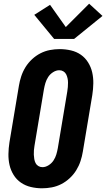

<svg xmlns="http://www.w3.org/2000/svg" viewBox="-20 -1008 573 1036"><path d="M207 8Q176 8 146.5 1Q117 -6 93 -22.5Q69 -39 53.5 -64Q38 -89 31.5 -117.5Q25 -146 25.5 -177Q26 -208 31 -240L82 -545Q86 -570 94.5 -596Q103 -622 117.5 -645.5Q132 -669 153 -688.5Q174 -708 198.5 -720.5Q223 -733 249.5 -738Q276 -743 302 -743Q333 -743 363 -736Q393 -729 416.5 -712.5Q440 -696 455.5 -671Q471 -646 477.5 -617.5Q484 -589 483.5 -558Q483 -527 478 -495L427 -190Q423 -165 414.5 -139Q406 -113 391.5 -89.5Q377 -66 356 -46.5Q335 -27 310.5 -14.5Q286 -2 259.5 3Q233 8 207 8ZM209 -106Q226 -106 242.5 -116.5Q259 -127 269 -142.5Q279 -158 284 -175Q289 -192 292 -209L343 -514Q345 -526 346 -538Q347 -550 347 -562Q347 -574 344.5 -585.5Q342 -597 337 -607Q332 -617 322 -623Q312 -629 300 -629Q283 -629 266.5 -618.5Q250 -608 240 -592.5Q230 -577 225 -560Q220 -543 217 -526L166 -221Q164 -209 163 -197Q162 -185 162.5 -173Q163 -161 165 -149.5Q167 -138 172 -128Q177 -118 187 -112Q197 -106 209 -106ZM272 -798 165 -928 250 -982 335 -862 461 -988 533 -922 380 -798Z"/></svg>

Font: Iosevka SS04 Heavy Oblique
Style: Regular
Weight: 900
Italic angle: -9°
Monospace: yes
Designer: Belleve Invis
Foundry: Belleve Invis
Version: Version 19.0.0; ttfautohint (v1.8.4)